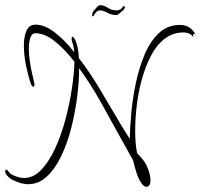

<svg xmlns="http://www.w3.org/2000/svg" viewBox="-24 -648 777 740"><path d="M84 62Q58 62 24 45Q9 38 -2 21Q-4 18 -4 13Q-4 6 1 6Q5 6 8 13V12Q17 24 22 25Q34 31 45.5 34.5Q57 38 68 38Q105 38 135 6.5Q165 -25 188.5 -76Q212 -127 228 -187Q244 -247 253 -306Q262 -365 263 -410Q225 -459 186.5 -489.5Q148 -520 112 -520Q99 -520 93 -502.5Q87 -485 87 -461Q87 -438 91 -411.5Q95 -385 100 -363Q105 -341 108 -329Q109 -326 109 -322Q109 -314 104 -314Q99 -314 95 -325Q86 -350 77 -392Q68 -434 68 -473Q68 -506 78 -529.5Q88 -553 113 -553Q148 -553 186.5 -523.5Q225 -494 262 -447Q260 -473 254 -486Q253 -491 252.5 -494.5Q252 -498 252 -500Q252 -506 255 -506Q260 -506 264 -497Q277 -476 280 -424Q321 -371 359 -307.5Q397 -244 431 -186Q443 -165 454 -147.5Q465 -130 476 -113Q477 -155 482 -211.5Q487 -268 499.5 -327.5Q512 -387 533.5 -438Q555 -489 588.5 -520.5Q622 -552 670 -552Q689 -552 704.5 -543Q720 -534 733 -509Q728 -518 724 -518Q718 -518 722 -503Q717 -513 706 -518Q695 -523 684 -523Q642 -523 610.5 -498.5Q579 -474 557.5 -432.5Q536 -391 522.5 -341.5Q509 -292 503 -241Q497 -190 497 -146Q497 -118 499 -95Q501 -72 505 -56V-57Q517 -45 528 -31Q539 -17 544 -3Q551 13 553.5 26Q556 39 556 48Q556 57 554 61Q550 72 541 72Q530 72 519 55Q509 40 501.5 16Q494 -8 489 -30L440 -118Q406 -180 365.5 -252.5Q325 -325 281 -385Q281 -335 273.5 -275.5Q266 -216 251 -156.5Q236 -97 212.5 -47.5Q189 2 157 32Q125 62 84 62ZM338 -588Q335 -585 333 -585Q331 -585 331 -589Q331 -598 337 -606Q342 -612 349 -620Q356 -628 363 -628Q377 -628 391.5 -618Q406 -608 425 -608Q434 -608 439.5 -611.5Q445 -615 450 -622Q452 -625 454 -625Q457 -625 457 -620Q457 -617 454 -612Q447 -606 438.5 -598Q430 -590 424 -590Q405 -590 389.5 -599Q374 -608 360 -608Q353 -608 346.5 -601Q340 -594 338 -588Z"/></svg>

Font: Fuggles
Style: Regular
Weight: 400
Designer: Rob Leuschke
Foundry: Robert E. Leuschke
Version: Version 1.100; ttfautohint (v1.8.3)